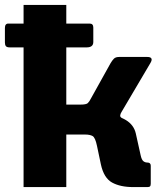

<svg xmlns="http://www.w3.org/2000/svg" viewBox="-20 -762 674 782"><path d="M20 -569Q8 -569 4 -574Q0 -579 0 -589V-648Q0 -666 14 -666H345Q360 -666 360 -650V-591Q360 -569 333 -569ZM76 0V-742H250V-336H337L412 -296Q462 -292 493.5 -272.5Q525 -253 533 -219L553 -129Q557 -111 564 -105.5Q571 -100 580 -100Q594 -100 594 -87V-14Q594 -6 591 -3Q588 0 580 0H523Q470 0 436.5 -18.5Q403 -37 391 -92L375 -168Q368 -202 357 -208Q346 -214 327 -214H250V0ZM308 -265V-336Q331 -336 337.5 -342Q344 -348 351 -362L430 -504Q437 -516 444 -523Q451 -530 465 -530H580Q593 -530 596.5 -524Q600 -518 593 -506L475 -306Q470 -298 469.5 -291.5Q469 -285 477 -281Z"/></svg>

Font: Libre Franklin ExtraBold
Style: Regular
Weight: 800
Designer: Pablo Impallari, Rodrigo Fuenzalida, Nhung Nguyen
Foundry: Impallari Type
Version: Version 3.000